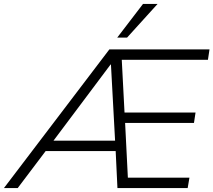

<svg xmlns="http://www.w3.org/2000/svg" viewBox="-66 -956 1085 976"><path d="M-46 0 490 -705H999L991 -652H553L567 -384H928L920 -331H570L584 -53H897L888 0H531L522 -188H166L24 0ZM496 -628 206 -241H519L498 -628ZM530 -765 661 -936H735L580 -765Z"/></svg>

Font: Nunito Sans Light
Style: Italic
Weight: 300
Italic angle: -9°
Designer: Vernon Adams
Foundry: Vernon Adams
Version: Version 3.006; ttfautohint (v1.8.3)